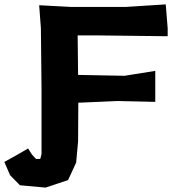

<svg xmlns="http://www.w3.org/2000/svg" viewBox="-135 -686 810 877"><path d="M189.5 -654.3 43.9 -662.1 51.8 -556.6 54.7 -280.3V17.6L48.8 40H29.3L10.7 19.5L-6.8 -7.8L-53.7 19.5L-115.2 53.7L-88.9 114.3L-43.9 160.2L73.2 170.9L175.8 136.7L212.9 56.6L221.7 -41L222.7 -216.8L402.3 -224.6L574.2 -220.7V-362.3L433.6 -339.8L221.7 -343.8L219.7 -524.4H298.8L630.9 -520.5V-556.6L622.1 -666L438.5 -654.3Z"/></svg>

Font: MaokenAssortedSans-Lite
Style: Lite
Weight: 400
Version: Version 1.400